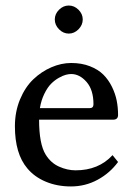

<svg xmlns="http://www.w3.org/2000/svg" viewBox="-20 -668 490 698"><path d="M389.2 -104 409.2 -79.1Q379.4 -38.6 334.7 -14.4Q290 9.8 237.8 9.8Q187.5 9.8 146.2 -7.6Q105 -24.9 79.1 -56.2Q34.2 -109.4 34.2 -209Q34.2 -261.7 52.7 -306.4Q71.3 -351.1 100.8 -379.4Q130.4 -407.7 166.5 -423.3Q202.6 -439 238.8 -439Q276.9 -439 306.9 -427.2Q336.9 -415.5 355.7 -396.7Q374.5 -377.9 387 -352.5Q399.4 -327.1 404.3 -302Q409.2 -276.9 409.2 -250Q409.2 -232.9 391.1 -232.9H122.1Q122.1 -144.5 146 -106Q164.6 -75.7 194.6 -62.3Q224.6 -48.8 254.9 -48.8Q338.4 -48.8 389.2 -104ZM125 -274.9H306.2Q319.8 -274.9 319.8 -289.1Q319.8 -341.3 294.7 -370.1Q269.5 -398.9 238.8 -398.9Q230.5 -398.9 219.7 -396.2Q209 -393.6 193.8 -385Q178.7 -376.5 165.8 -363.5Q152.8 -350.6 141.4 -327.4Q129.9 -304.2 125 -274.9ZM194.6 -561.5Q179.2 -577.1 179.2 -597.2Q179.2 -617.2 194.6 -632.6Q210 -647.9 230 -647.9Q250 -647.9 265.4 -632.6Q280.8 -617.2 280.8 -597.2Q280.8 -577.1 265.4 -561.5Q250 -545.9 230 -545.9Q210 -545.9 194.6 -561.5Z"/></svg>

Font: Linux Biolinum
Style: Regular
Weight: 400
Designer: Philipp H. Poll
Foundry: Philipp H. Poll
Version: Version 0.6.4